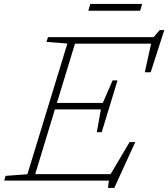

<svg xmlns="http://www.w3.org/2000/svg" viewBox="-48 -890 829 946"><path d="M484 36 488.5 0H-27.5L-20.5 -23.5L87 -31.5L284 -675.5L181 -683.5L188.5 -707H709L739 -742H761.5L694.5 -534H665.5L696.5 -675H321.5L232.5 -383H458.5L507 -494H531L492 -366L453 -238.5H429L449 -351H222.5L125.5 -32H497L590.5 -190H618.5L515 36ZM387 -837 397 -870.5H652.5L642.5 -837Z"/></svg>

Font: Newsreader Caption ExtraLight
Style: Italic
Weight: 275
Italic angle: -17°
Designer: Hugues Gentile
Foundry: Production Type
Version: Version 1.001